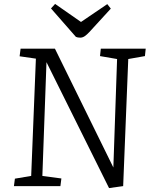

<svg xmlns="http://www.w3.org/2000/svg" viewBox="-20 -949 773 979"><path d="M558 -95 577 -648 490 -663 494 -701H723L719 -663L634 -648L608 0L536 10L217 -632L196 -52L293 -39L288 0H51L56 -38L139 -52L163 -650L80 -662L85 -701H260ZM240 -906 261 -929 393 -837 527 -928 545 -905 436 -786Q423 -772 412 -764.5Q401 -757 389 -757Q382 -757 377 -758Q372 -759 367 -761Z"/></svg>

Font: Literata Light
Style: Italic
Weight: 300
Italic angle: -2°
Designer: Latin by Veronika Burian and Jose Scaglione. Greek by Irene Vlachou. Cyrillic by Vera Evstafieva
Foundry: TypeTogether
Version: Version 3.103;gftools[0.9.29]